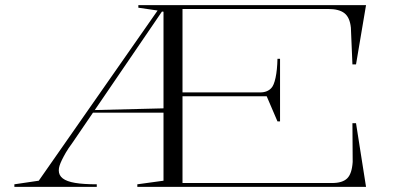

<svg xmlns="http://www.w3.org/2000/svg" viewBox="-20 -728 1553 748"><path d="M36 0V-10L131 -24L594 -687L519 -698V-708H620V-682L611 -683L261 -170Q246 -150 236.5 -133.5Q227 -117 221 -104.5Q215 -92 212 -82.5Q209 -73 209 -64Q209 -45 224.5 -33Q240 -21 272.5 -15.5Q305 -10 357 -10V0ZM339 -289V-299L621 -306V-289ZM1259 -693H691V-368H994Q1008 -368 1019 -372.5Q1030 -377 1037 -385Q1047 -395 1053.5 -425Q1060 -455 1061 -499H1071V-255H1061L1019 -353H691V-15H1274Q1314 -15 1332.5 -33Q1351 -51 1354 -97L1353 -248H1367L1406 0H515V-10L617 -24V-708H1406L1367 -477H1353L1347 -620Q1343 -660 1322 -676.5Q1301 -693 1259 -693Z"/></svg>

Font: Kalnia Expanded ExtraLight
Style: Regular
Weight: 250
Width: 7
Designer: Frida Medrano
Foundry: Frida Medrano
Version: Version 1.105